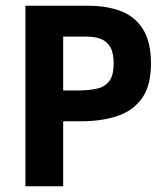

<svg xmlns="http://www.w3.org/2000/svg" viewBox="-20 -647 573 667"><path d="M68.3 0V-627H286.8Q351.9 -627 400.8 -608Q449.8 -589 477.1 -545Q504.5 -501.1 504.5 -425.5Q504.5 -350.3 473.9 -306.6Q443.3 -262.9 388.8 -244.3Q334.2 -225.7 261.4 -225.7H199.5V0ZM199.5 -254.7 174.3 -332.8H250.2Q289.5 -332.8 317.4 -339.2Q345.2 -345.6 360.1 -365.9Q374.9 -386.1 374.9 -427.2Q374.9 -462.9 363.3 -483.1Q351.7 -503.3 330.6 -511.6Q309.5 -519.9 280.9 -519.9H174.3L199.5 -598Z"/></svg>

Font: Anaheim
Style: Regular
Weight: 400
Designer: Vernon Adams
Foundry: Vernon Adams
Version: Version 2.001